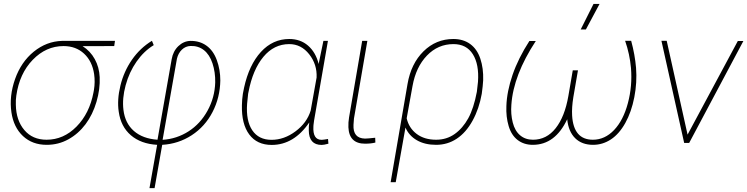

<svg xmlns="http://www.w3.org/2000/svg" viewBox="-20 -740 3869 994"><path d="M571.3 -501.5 407.7 -501Q447.8 -475.6 470.7 -433.8Q493.7 -392.1 496.1 -340.8Q499 -279.3 479.5 -212.9Q460 -146.5 422.9 -96.9Q385.7 -47.4 334.2 -18.8Q282.7 9.8 221.7 9.8Q147.5 9.8 98.9 -35.6Q50.3 -81.1 39.1 -158.7Q26.9 -242.7 58.1 -331.1Q89.4 -419.4 155 -472.7Q220.7 -525.9 300.8 -528.3H575.2ZM62 -197.8Q63.5 -116.7 106 -66.7Q148.4 -16.6 221.2 -16.6Q309.1 -16.6 376.2 -84.7Q443.4 -152.8 463.9 -261.2L466.3 -274.4Q473.1 -315.4 467.3 -356.4Q457.5 -422.9 415.3 -462.2Q373 -501.5 309.1 -501.5Q218.3 -501.5 149.4 -430.2Q80.6 -358.9 64.5 -245.1Q61 -222.2 62 -197.8Z M793.5 9.8Q709.5 4.9 657.5 -39.8Q605.5 -84.5 594.7 -161.6Q585.4 -222.7 603.3 -296.4Q621.1 -370.1 663.1 -430.7Q705.1 -491.2 766.6 -528.8L775.9 -506.3Q725.1 -475.6 687 -421.1Q648.9 -366.7 630.4 -298.3Q611.8 -230 619.1 -170.9Q627.4 -102.1 673.1 -62Q718.8 -22 795.4 -16.6L868.7 -433.1Q876 -475.1 903.3 -501.2Q930.7 -527.3 965.8 -528.3Q1014.2 -528.8 1049.3 -503.4Q1084.5 -478 1102.5 -428.7Q1120.6 -379.4 1120.6 -323.2Q1119.1 -234.9 1080.3 -159.9Q1041.5 -85 972.7 -40Q903.8 4.9 819.8 9.8L780.3 233.9H753.9ZM821.8 -16.1Q895.5 -21 956.3 -60.1Q1017.1 -99.1 1054.4 -167Q1091.8 -234.9 1094.2 -313.5Q1095.2 -366.2 1080.1 -411.9Q1064.9 -457.5 1035.6 -480.5Q1006.3 -503.4 966.3 -502Q940.4 -501 921.6 -482.9Q902.8 -464.8 896 -436Z M1677.7 -528.3 1606 -116.2 1603 -92.8 1602.5 -85.4Q1598.6 -16.1 1645 -16.1Q1653.3 -16.1 1678.2 -20.5L1680.2 3.9Q1657.2 10.3 1645.5 10.3Q1579.1 10.3 1578.6 -65.4Q1578.1 -85.9 1581.1 -106Q1501.5 10.3 1386.7 10.3Q1310.5 10.3 1270.3 -43.9Q1230 -98.1 1232.4 -195.3Q1232.9 -225.6 1237.3 -254.4L1243.7 -286.6Q1269.5 -404.3 1330.8 -471.2Q1392.1 -538.1 1477.5 -538.1Q1535.2 -538.1 1574.7 -503.9Q1614.3 -469.7 1629.9 -408.7L1631.3 -417.5L1654.3 -528.3ZM1264.6 -254.4 1259.3 -203.1Q1252.9 -114.7 1286.1 -65.4Q1319.3 -16.1 1385.7 -16.1Q1451.2 -16.1 1510 -60.1Q1568.8 -104 1588.4 -167.5L1619.1 -338.9Q1622.1 -406.7 1580.6 -459.2Q1539.1 -511.7 1477.5 -511.7Q1398.4 -511.7 1343.5 -445.6Q1288.6 -379.4 1266.6 -264.2Z M1881.8 -528.3 1812.5 -126.5 1810.1 -93.8Q1806.6 -23.9 1869.6 -22.5Q1882.8 -22.5 1922.4 -26.9L1923.3 -2Q1900.9 3.9 1870.1 3.9Q1787.1 3.9 1783.7 -81.5Q1782.7 -106.4 1787.1 -132.3L1855 -528.3Z M2327.1 -538.1Q2378.4 -538.1 2414.3 -512Q2450.2 -485.8 2466.8 -436Q2483.4 -386.2 2481.4 -324.7Q2480 -296.4 2474.1 -254.4Q2460.4 -176.8 2426.5 -115.2Q2392.6 -53.7 2344.7 -22Q2296.9 9.8 2237.8 9.8Q2179.2 9.8 2138.2 -13.9Q2097.2 -37.6 2079.1 -79.6L2028.8 203.1H2002.4L2089.8 -305.2Q2107.9 -410.6 2172.6 -474.4Q2237.3 -538.1 2327.1 -538.1ZM2085.4 -127.4Q2097.2 -76.7 2137.2 -46.6Q2177.2 -16.6 2237.8 -16.6Q2292 -16.6 2333.7 -46.1Q2375.5 -75.7 2404.1 -127.4Q2432.6 -179.2 2448.7 -264.6L2454.6 -316.9Q2460.9 -406.7 2428 -459.2Q2395 -511.7 2327.6 -511.7Q2247.6 -511.7 2190.4 -452.4Q2133.3 -393.1 2115.7 -294.9Z M2753.9 -527.8Q2637.7 -350.6 2627.4 -197.8Q2623.5 -149.4 2634.5 -106Q2645.5 -62.5 2672.6 -39.6Q2699.7 -16.6 2739.3 -16.6Q2809.6 -16.6 2856.7 -76.2Q2903.8 -135.7 2922.4 -242.7L2945.3 -376H2972.2L2948.2 -236.8Q2939.5 -183.1 2941.9 -142.1Q2949.2 -16.6 3049.3 -16.6Q3111.3 -16.6 3159.2 -66.9Q3207 -117.2 3230.7 -206.3Q3254.4 -295.4 3246.6 -388.2Q3240.2 -460 3216.3 -528.8H3247.6Q3267.1 -457.5 3272.9 -388.7Q3278.8 -313.5 3263.9 -236.8Q3249 -160.2 3217.3 -103.3Q3185.5 -46.4 3142.8 -18.3Q3100.1 9.8 3050.3 9.8Q2992.7 9.8 2957.8 -24.4Q2922.9 -58.6 2916.5 -122.6Q2854 9.8 2738.3 9.8Q2692.4 9.8 2659.9 -15.1Q2627.4 -40 2613.3 -87.6Q2599.1 -135.3 2601.6 -191.4Q2604 -266.1 2633.5 -352.3Q2663.1 -438.5 2720.7 -527.8ZM3052.7 -719.7H3084L3013.2 -587.4H2986.3Z M3539.6 -43 3799.8 -527.8H3828.6L3547.9 0H3522L3404.3 -528.8H3431.6Z"/></svg>

Font: Roboto Thin
Style: Italic
Weight: 250
Italic angle: -12°
Designer: Google
Version: Version 2.134; 2016